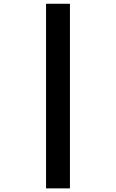

<svg xmlns="http://www.w3.org/2000/svg" viewBox="-20 -865 626 1036"><path d="M228.5 151.4H357.4V-844.7H228.5Z"/></svg>

Font: Cascadia Mono NF
Style: Bold
Weight: 700
Monospace: yes
Designer: Aaron Bell
Foundry: Saja Typeworks
Version: Version 2404.023